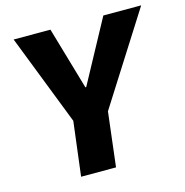

<svg xmlns="http://www.w3.org/2000/svg" viewBox="-103 -790 856 887"><g transform="rotate(-15 325.0 -346.5)"><path d="M650 -693H469L307 -394H303L216 -693H40L209 -259L177 0H344L375 -260Z"/></g></svg>

Font: Fira Sans OT
Style: Bold Italic
Weight: 700
Italic angle: -8°
Designer: Carrois Corporate & Edenspiekermann
Foundry: Carrois Corporate GbR & Edenspiekermann AG
Version: Version 2.001